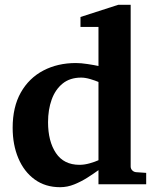

<svg xmlns="http://www.w3.org/2000/svg" viewBox="-20 -760 649 792"><path d="M583 0H386.2V-58.1Q366.7 -43.9 341.1 -27.6Q315.4 -11.2 286.6 0.5Q257.8 12.2 228 12.2Q167 12.2 123 -19.8Q79.1 -51.8 55.7 -107.2Q32.2 -162.6 32.2 -232.9Q32.2 -318.8 65.9 -378.4Q99.6 -438 158.7 -469Q217.8 -500 293 -500Q314 -500 341.1 -495.8Q368.2 -491.7 386.2 -487.8V-648.9H312V-689.9L467.8 -740.2H519V-73.2Q519 -64 525.4 -57.4Q531.7 -50.8 541 -49.8L583 -46.9ZM386.2 -99.1V-421.9Q373 -427.7 352.3 -433.8Q331.5 -439.9 314.9 -439.9Q268.6 -439.9 238.3 -415.3Q208 -390.6 193.1 -349.1Q178.2 -307.6 178.2 -255.9Q178.2 -177.2 210.7 -128.7Q243.2 -80.1 308.1 -80.1Q328.1 -80.1 350.3 -86.4Q372.6 -92.8 386.2 -99.1Z"/></svg>

Font: Charis
Style: Bold
Weight: 700
Designer: Walt Agee, Miriam Martin, Annie Olsen, Victor Gaultney, Lorna Priest, Alan Ward, Bob Hallissy, Martin Hosken, Sharon Cor
Foundry: SIL Global
Version: Version 7.000